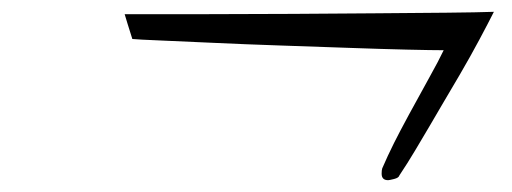

<svg xmlns="http://www.w3.org/2000/svg" viewBox="-20 -369 866 325"><path d="M637 -64Q626 -64 626 -75Q626 -81 627 -84Q636 -105 647 -127Q656 -145 672.5 -175.5Q689 -206 706 -236.5Q723 -267 731 -284Q712 -284 669 -285Q626 -286 570 -288Q514 -290 454 -292Q394 -294 341 -296.5Q288 -299 251 -300.5Q214 -302 204 -303Q200 -315 196 -328.5Q192 -342 191 -345Q254 -345 327.5 -345Q401 -345 475.5 -345.5Q550 -346 617 -346.5Q684 -347 736 -347.5Q788 -348 816 -349Q807 -331 791.5 -302Q776 -273 758.5 -243Q741 -213 727 -189.5Q713 -166 708 -157Q695 -135 682.5 -114Q670 -93 656 -72Q655 -68 647 -66Q639 -64 637 -64Z"/></svg>

Font: My Soul
Style: Regular
Weight: 400
Designer: Robert E. Leuschke
Foundry: Robert E. Leuschke
Version: Version 1.010; ttfautohint (v1.8.4.7-5d5b)